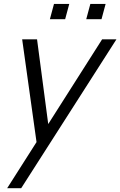

<svg xmlns="http://www.w3.org/2000/svg" viewBox="-20 -746 630 1006"><path d="M342.9 -725.5H262.9L241.4 -645.5H321.4ZM533.4 -725.5H453.4L431.9 -645.5H511.9ZM515.1 -540 232.7 -96 174.1 -540H96.1L171.4 -1.5L17.6 240H91.1L590.1 -540Z"/></svg>

Font: Manrope
Style: RegularItalic
Weight: 400
Italic angle: -15°
Designer: Mikhail Sharanda
Foundry: Mikhail Sharanda
Version: Version 4.502;hotconv 1.0.109;makeotfexe 2.5.65596